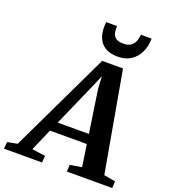

<svg xmlns="http://www.w3.org/2000/svg" viewBox="-246 -1112 1087 1234"><g transform="rotate(20 297.0 -494.5)"><path d="M-73.5 0 -69.5 -46.5 -1.5 -59.5 326.5 -746H469L590.5 -60.5L669 -46.5L666.5 0H356.5L359 -46.5L439 -59.5L416.5 -210H164.5L99 -59.5L190.5 -46.5L186.5 0ZM193.5 -275.5H407L363 -569.5L358.5 -652.5L325 -574ZM411 -805.5Q364.5 -805.5 335 -820Q305.5 -834.5 289.8 -857.8Q274 -881 268.2 -908Q262.5 -935 263.5 -960Q264 -967.5 264.5 -974.8Q265 -982 266 -989H339.5Q338 -963.5 342.8 -942.5Q347.5 -921.5 364 -909Q380.5 -896.5 414.5 -896.5Q451.5 -896.5 470 -912.2Q488.5 -928 495.2 -949.8Q502 -971.5 503 -989H576Q576 -937.5 556.5 -896Q537 -854.5 500.2 -830Q463.5 -805.5 411 -805.5Z"/></g></svg>

Font: Merriweather 20pt
Style: Bold Italic
Weight: 700
Italic angle: -7.8°
Version: Version 2.101